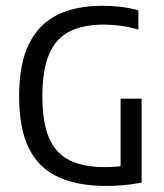

<svg xmlns="http://www.w3.org/2000/svg" viewBox="-20 -622 554 648"><path d="M338 5.5Q242 5.5 176.5 -24.5Q111 -54.5 77.8 -121Q44.5 -187.5 44.5 -297Q44.5 -406.5 77.8 -473.8Q111 -541 173.8 -571.8Q236.5 -602.5 325 -602.5Q357.5 -602.5 388.5 -598.8Q419.5 -595 447 -587V-522Q417 -531 388.2 -535Q359.5 -539 330.5 -539Q263 -539 216.8 -516.8Q170.5 -494.5 146.8 -441.5Q123 -388.5 123 -296.5Q123 -206.5 146.5 -154.5Q170 -102.5 216.5 -80.2Q263 -58 332.5 -58Q352.5 -58 372.2 -59.5Q392 -61 409.5 -64.5L387 -42V-289H458V-5.5Q425 0.5 395.8 3Q366.5 5.5 338 5.5Z"/></svg>

Font: Encode Sans SC Condensed
Style: Regular
Weight: 400
Width: 3
Designer: Multiple Designers
Foundry: Impallari Type
Version: Version 3.002